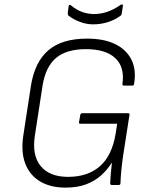

<svg xmlns="http://www.w3.org/2000/svg" viewBox="-20 -843 680 875"><path d="M278 12Q210 12 163 -16Q116 -44 95.5 -96.5Q75 -149 86 -224L121 -452Q138 -560 200 -613.5Q262 -667 377 -667Q454 -667 505 -642Q556 -617 579 -571Q602 -525 591 -460Q590 -453 583 -453H545Q537 -453 538 -461Q549 -537 505.5 -578Q462 -619 372 -619Q283 -619 235.5 -579Q188 -539 174 -453L139 -226Q125 -135 165.5 -86Q206 -37 290 -37Q381 -37 436 -86Q491 -135 507 -234L514 -279H346Q339 -279 340 -286L346 -320Q348 -327 354 -327H564Q572 -327 570 -319L541 -133Q536 -98 533 -68Q530 -38 529 -8Q529 0 521 0H489Q482 0 482 -8Q483 -27 485 -52Q487 -77 490 -101H489Q469 -69 440.5 -43.5Q412 -18 372.5 -3Q333 12 278 12ZM404 -732Q375 -732 345 -743Q315 -754 292 -772Q288 -776 289 -786L293 -815Q294 -820 297 -821Q300 -822 304 -818Q328 -798 354.5 -788.5Q381 -779 409 -779Q439 -779 468.5 -789Q498 -799 530 -821Q535 -824 538 -822.5Q541 -821 540 -816L535 -782Q534 -778 533 -775.5Q532 -773 529 -771Q505 -753 472.5 -742.5Q440 -732 404 -732Z"/></svg>

Font: Sofia Sans Light
Style: Italic
Weight: 300
Italic angle: -9°
Version: Version 4.100-B